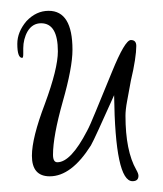

<svg xmlns="http://www.w3.org/2000/svg" viewBox="-20 -302 302 355"><path d="M225 33Q193 33 191 -126Q173 -86 162.5 -63Q152 -40 148 -33Q112 24 72 24Q39 24 39 -14Q39 -47 63 -110Q87 -175 87 -207Q87 -259 56 -259Q40 -259 31 -244Q27 -237 25 -229Q23 -221 23 -213V-202Q23 -195 21 -195Q12 -195 12 -221Q12 -243 29 -263Q47 -282 70 -282Q114 -282 114 -210Q114 -177 96 -114Q78 -50 78 -16Q78 -2 86 -2Q111 -2 141 -60Q146 -69 157 -96Q168 -123 187 -169Q211 -228 222 -228Q232 -228 232 -217Q232 -207 229.5 -190.5Q227 -174 222 -153Q218 -131 215 -115Q212 -99 212 -88Q212 -23 232 12Q236 19 236 23Q236 33 225 33Z"/></svg>

Font: Ole
Style: Regular
Weight: 400
Designer: Robert E. Leuschke
Foundry: Robert E. Leuschke
Version: Version 1.010; ttfautohint (v1.8.3)